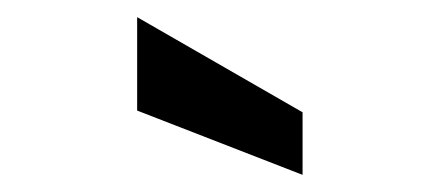

<svg xmlns="http://www.w3.org/2000/svg" viewBox="-20 -776 513 224"><path d="M140 -647V-756L333 -645V-572Z"/></svg>

Font: Cabin SemiBold
Style: Regular
Weight: 600
Designer: Pablo Impallari
Foundry: Pablo Impallari. http://www.impallari.com Igino Marini. http://www.ikern.com
Version: Version 2.001